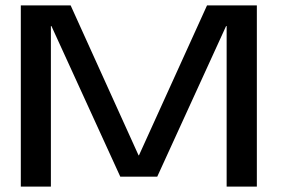

<svg xmlns="http://www.w3.org/2000/svg" viewBox="-20 -695 1070 715"><path d="M57.5 0H169.5V-598H171.5L428 -37H565.5L822 -598H824V0H936.5V-675H751L497.5 -116.5H496L243 -675H57.5Z"/></svg>

Font: Anybody Expanded
Style: Regular
Weight: 400
Width: 7
Version: Version 1.113;gftools[0.9.25]